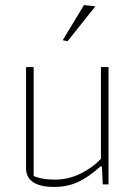

<svg xmlns="http://www.w3.org/2000/svg" viewBox="-20 -729 538 759"><path d="M228 -570 312 -709 357 -704 247 -566ZM83 -64V-464H113V-33Q134 -25 152.5 -22Q171 -19 198 -19Q250 -19 298 -42.5Q346 -66 379 -101V-464H409V0H386L383 -71H377Q332 -30 289.5 -10Q247 10 193 10Q140 10 111.5 -8.5Q83 -27 83 -64Z"/></svg>

Font: Athiti ExtraLight
Style: Regular
Weight: 250
Version: Version 1.032